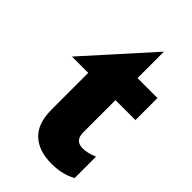

<svg xmlns="http://www.w3.org/2000/svg" viewBox="-217 -772 857 857"><g transform="rotate(45 211.5 -343.5)"><path d="M285 11Q353 11 403 -17V-152Q365 -136 336 -136Q310 -136 298 -149Q286 -162 286 -190V-392H412V-531H286V-698L11 -392H114V-160Q114 -73 159 -31Q204 11 285 11Z"/></g></svg>

Font: Geom ExtraBold
Style: Bold
Weight: 800
Version: Version 1.102